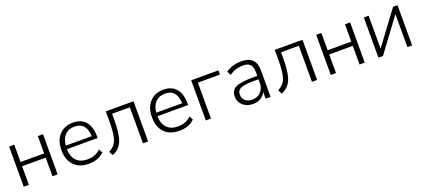

<svg xmlns="http://www.w3.org/2000/svg" viewBox="42 -1479 5311 2420"><g transform="rotate(-20 2697.0 -269.0)"><path d="M91.8 0V-539.1H161.1V-306.6H477.5V-539.1H546.9V0H477.5V-250H161.1V0Z M964.8 8.8Q837.9 8.8 767.1 -64.9Q696.3 -138.7 696.3 -269.5Q696.3 -398.4 764.6 -473.1Q833 -547.9 951.2 -547.9Q1059.6 -547.9 1118.7 -478.5Q1177.7 -409.2 1177.7 -281.2V-258.8H765.6Q767.6 -157.2 820.3 -103Q873 -48.8 967.8 -48.8Q1074.2 -48.8 1143.6 -117.2L1170.9 -68.4Q1098.6 8.8 964.8 8.8ZM767.6 -305.7H1115.2Q1106.4 -494.1 952.1 -494.1Q871.1 -494.1 823.2 -445.3Q775.4 -396.5 767.6 -305.7Z M1254.9 -44.9Q1333 -84 1360.8 -158.7Q1388.7 -233.4 1388.7 -409.2V-539.1H1760.7V0H1691.4V-483.4H1453.1V-407.2Q1453.1 -211.9 1416 -121.1Q1378.9 -30.3 1283.2 9.8Z M2178.7 8.8Q2051.8 8.8 1981 -64.9Q1910.2 -138.7 1910.2 -269.5Q1910.2 -398.4 1978.5 -473.1Q2046.9 -547.9 2165 -547.9Q2273.4 -547.9 2332.5 -478.5Q2391.6 -409.2 2391.6 -281.2V-258.8H1979.5Q1981.4 -157.2 2034.2 -103Q2086.9 -48.8 2181.6 -48.8Q2288.1 -48.8 2357.4 -117.2L2384.8 -68.4Q2312.5 8.8 2178.7 8.8ZM1981.4 -305.7H2329.1Q2320.3 -494.1 2166 -494.1Q2085 -494.1 2037.1 -445.3Q1989.3 -396.5 1981.4 -305.7Z M2534.2 0V-539.1H2899.4V-482.4H2603.5V0Z M3167 8.8Q3085.9 8.8 3032.7 -38.1Q2979.5 -85 2979.5 -156.2Q2979.5 -240.2 3045.9 -273.4Q3112.3 -306.6 3289.1 -306.6H3335.9V-360.4Q3335.9 -428.7 3305.7 -460Q3275.4 -491.2 3209 -491.2Q3108.4 -491.2 3025.4 -432.6L2999 -486.3Q3085.9 -547.9 3210 -547.9Q3403.3 -547.9 3403.3 -356.4V0H3336.9V-89.8Q3314.5 -43.9 3270.5 -17.6Q3226.6 8.8 3167 8.8ZM3047.9 -158.2Q3047.9 -107.4 3083.5 -76.7Q3119.1 -45.9 3177.7 -45.9Q3247.1 -45.9 3291.5 -92.8Q3335.9 -139.6 3335.9 -213.9V-260.7H3290Q3148.4 -260.7 3098.1 -238.3Q3047.9 -215.8 3047.9 -158.2Z M3521.5 -44.9Q3599.6 -84 3627.4 -158.7Q3655.3 -233.4 3655.3 -409.2V-539.1H4027.3V0H3958V-483.4H3719.7V-407.2Q3719.7 -211.9 3682.6 -121.1Q3645.5 -30.3 3549.8 9.8Z M4210.9 0V-539.1H4280.3V-306.6H4596.7V-539.1H4666V0H4596.7V-250H4280.3V0Z M4849.6 0V-539.1H4914.1V-97.7L5242.2 -539.1H5301.8V0H5238.3V-441.4L4910.2 0Z"/></g></svg>

Font: Min Sans Light
Style: Regular
Weight: 300
Designer: Jinseong-Kim, NotoSansCJK, Nunito
Foundry: Jinseong-Kim
Version: Version 1.400;Glyphs 3.1.2 (3151)